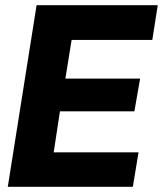

<svg xmlns="http://www.w3.org/2000/svg" viewBox="-20 -720 628 740"><path d="M10 0 121 -700H588L567 -566H256L232 -417H520L498 -291H211L187 -133H514L492 0Z"/></svg>

Font: Georama ExtraCondensed Thin
Style: Bold Italic
Weight: 700
Italic angle: -9°
Version: Version 1.001